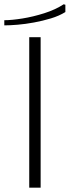

<svg xmlns="http://www.w3.org/2000/svg" viewBox="-66 -873 324 893"><path d="M70 -700H123V0H70ZM230 -853 238 -851V-817Q209 -799 171 -787.5Q133 -776 92.5 -768.5Q52 -761 16 -758Q-20 -755 -46 -755V-779Q-12 -779 38 -787Q88 -795 140 -811.5Q192 -828 230 -853Z"/></svg>

Font: Phudu Light
Style: Regular
Weight: 300
Version: Version 1.005;gftools[0.9.23]